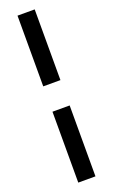

<svg xmlns="http://www.w3.org/2000/svg" viewBox="-180 -778 598 1018"><g transform="rotate(-20 119.5 -269.0)"><path d="M71 -341V-740H168V-341ZM71 202V-198H168V202Z"/></g></svg>

Font: Lexend Deca
Style: Regular
Weight: 400
Designer: Bonnie Shaver-Troup, Thomas Jockin
Foundry: Lexend
Version: Version 1.008; ttfautohint (v1.8.4.7-5d5b)